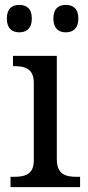

<svg xmlns="http://www.w3.org/2000/svg" viewBox="-20 -764 360 784"><path d="M249 -632C277 -632 300 -647 300 -688C300 -730 277 -744 249 -744C220 -744 198 -730 198 -688C198 -647 220 -632 249 -632ZM59 -632C87 -632 110 -647 110 -688C110 -730 87 -744 59 -744C30 -744 8 -730 8 -688C8 -647 30 -632 59 -632ZM23 0H307V-42H294C249 -42 212 -51 212 -114V-536H33V-494H36C80 -494 118 -485 118 -426V-109C118 -50 80 -42 36 -42H23Z"/></svg>

Font: Noto Serif Tangut
Style: Regular
Weight: 400
Designer: YANG Xicheng
Foundry: Liu Zhao Studio
Version: Version 2.169